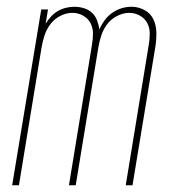

<svg xmlns="http://www.w3.org/2000/svg" viewBox="-20 -548 540 568"><path d="M16 0 102 -520H122L115 -478Q122 -489 131 -499Q140 -509 151.5 -515.5Q163 -522 175.5 -525Q188 -528 200 -528Q215 -528 229 -523.5Q243 -519 252.5 -510Q262 -501 267 -488Q272 -475 274 -461Q280 -475 289.5 -488Q299 -501 312 -510Q325 -519 339.5 -523.5Q354 -528 369 -528Q389 -528 407 -518.5Q425 -509 433.5 -491.5Q442 -474 442.5 -453Q443 -432 440 -412L372 0H352L420 -415Q423 -432 423 -449Q423 -466 415.5 -480Q408 -494 393.5 -502Q379 -510 362 -510Q345 -510 327 -501Q309 -492 297.5 -477Q286 -462 280 -444Q274 -426 271 -408L204 0H184L252 -415Q255 -432 255 -449Q255 -466 247.5 -480Q240 -494 225.5 -502Q211 -510 194 -510Q176 -510 158.5 -501Q141 -492 129.5 -477Q118 -462 112 -444Q106 -426 103 -408L36 0Z"/></svg>

Font: Iosevka Term Curly Th Obl
Style: Regular
Weight: 100
Italic angle: -9°
Designer: Belleve Invis
Foundry: Belleve Invis
Version: Version 32.3.0